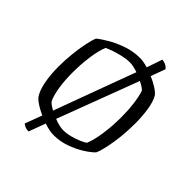

<svg xmlns="http://www.w3.org/2000/svg" viewBox="-245 -957 1196 1196"><g transform="rotate(45 352.5 -359.0)"><path d="M212 94Q193 94 180 88Q167 82 160 76L202 -37Q171 -51 145.5 -67Q120 -83 107 -97Q82 -130 70 -190Q58 -250 58 -323Q58 -381 64 -437.5Q70 -494 79.5 -540Q89 -586 100 -612Q125 -633 169 -658.5Q213 -684 267.5 -702.5Q322 -721 380 -721Q408 -721 450 -709Q472 -772 485 -812Q509 -809 523 -800Q537 -791 541 -783L506 -688Q539 -674 567 -656.5Q595 -639 609 -622Q630 -586 638.5 -528.5Q647 -471 647 -409Q647 -348 640.5 -289.5Q634 -231 624 -184.5Q614 -138 602 -112Q580 -89 539 -63Q498 -37 446 -18.5Q394 0 337 0Q319 0 297.5 -4.5Q276 -9 253 -17ZM181 -140Q194 -124 228 -106L378 -513Q390 -545 402 -577.5Q414 -610 426 -642Q407 -649 388.5 -653Q370 -657 354 -657Q327 -657 295 -650Q263 -643 233 -633Q203 -623 183 -613Q165 -570 155.5 -500Q146 -430 146 -359Q146 -294 154.5 -236Q163 -178 181 -140ZM358 -64Q388 -64 421 -72.5Q454 -81 481 -93Q508 -105 519 -113Q537 -156 547.5 -227Q558 -298 558 -378Q558 -439 551 -493Q544 -547 532 -584Q528 -590 514 -599.5Q500 -609 480 -619L278 -83Q300 -74 321 -69Q342 -64 358 -64Z"/></g></svg>

Font: Texturina 72pt
Style: Regular
Weight: 400
Designer: Guillermo Torres Carreño
Foundry: Omnibus-Type
Version: Version 1.002; ttfautohint (v1.8.3)